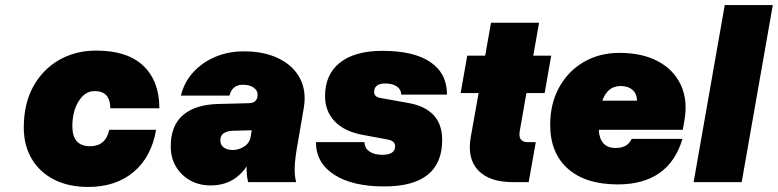

<svg xmlns="http://www.w3.org/2000/svg" viewBox="-20 -720 3075 759"><path d="M74 -216Q74 -309 111 -377Q148 -445 213 -482.5Q278 -520 360 -520Q484 -520 547 -459.5Q610 -399 610 -292H416Q416 -360 354 -360Q316 -360 291 -320Q266 -280 266 -221Q266 -142 336 -142Q398 -142 412 -207H597Q579 -100 508.5 -40.5Q438 19 329 19Q251 19 194 -10Q137 -39 105.5 -92Q74 -145 74 -216Z M1156 -148Q1146 -93 1145 -58Q1144 -23 1151 0H961Q954 -26 955 -62Q904 13 813 13Q767 13 731.5 -7Q696 -27 675.5 -61.5Q655 -96 655 -141Q655 -224 704 -265.5Q753 -307 844 -309L960 -312Q978 -312 986 -318Q994 -324 997 -334L998 -339Q1001 -359 985 -372Q969 -385 940 -385Q898 -385 887 -342H695Q708 -395 743.5 -434Q779 -473 830.5 -495Q882 -517 944 -517Q1025 -517 1082.5 -488.5Q1140 -460 1166 -410Q1192 -360 1181 -294ZM851 -165Q851 -147 864.5 -137Q878 -127 900 -127Q924 -127 945.5 -141Q967 -155 971 -180L975 -205L899 -203Q877 -202 864 -193Q851 -184 851 -165Z M1515 -168 1413 -187Q1342 -200 1303.5 -240Q1265 -280 1265 -340Q1265 -426 1324 -472.5Q1383 -519 1492 -519Q1616 -519 1681.5 -474.5Q1747 -430 1747 -346H1566Q1566 -366 1549 -378Q1532 -390 1503 -390Q1459 -390 1459 -356Q1459 -338 1482 -333L1594 -313Q1728 -289 1728 -167Q1728 17 1499 17Q1373 17 1301 -29.5Q1229 -76 1229 -158H1421Q1421 -135 1440 -121.5Q1459 -108 1491 -108Q1542 -108 1542 -142Q1542 -162 1515 -168Z M2098 -158 2070 0H2008Q1914 0 1870 -47Q1826 -94 1841 -178L1872 -352H1801L1827 -500H1898L1921 -630H2111L2088 -500H2159L2133 -352H2061L2035 -204Q2026 -158 2067 -158Z M2155 -227Q2155 -310 2190 -374Q2225 -438 2287 -474.5Q2349 -511 2429 -511Q2519 -511 2581.5 -477.5Q2644 -444 2672 -383Q2700 -322 2685 -240L2679 -207H2347Q2351 -135 2414 -135Q2461 -135 2477 -171H2678Q2624 9 2422 9Q2295 9 2225 -53Q2155 -115 2155 -227ZM2433 -380Q2382 -380 2361 -322H2498Q2498 -349 2480.5 -364.5Q2463 -380 2433 -380Z M2845 -700H3035L2912 0H2722Z"/></svg>

Font: Overused Grotesk Black
Style: Italic
Weight: 900
Italic angle: -10°
Version: Version 0.003